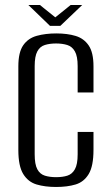

<svg xmlns="http://www.w3.org/2000/svg" viewBox="-20 -732 439 764"><path d="M203 12Q159 12 125.5 2Q92 -8 72.5 -39.5Q53 -71 53 -135V-468Q53 -524 72.5 -552Q92 -580 126.5 -589.5Q161 -599 204 -599Q248 -599 281 -589Q314 -579 333 -551Q352 -523 352 -468V-364H289V-469Q289 -508 278 -527.5Q267 -547 247.5 -553Q228 -559 203 -559Q178 -559 158.5 -553Q139 -547 128.5 -527.5Q118 -508 118 -469V-118Q118 -78 128.5 -58.5Q139 -39 158.5 -33Q178 -27 203 -27Q229 -27 248 -33Q267 -39 278 -58.5Q289 -78 289 -118V-207H352V-136Q352 -71 333 -39.5Q314 -8 281 2Q248 12 203 12ZM179 -629 93 -712H139L200 -663L261 -712H307L220 -629Z"/></svg>

Font: Alumni Sans
Style: Regular
Weight: 400
Designer: Robert E. Leuschke
Foundry: Robert E. Leuschke
Version: Version 1.018